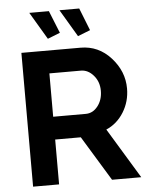

<svg xmlns="http://www.w3.org/2000/svg" viewBox="-60 -966 786 1015"><g transform="rotate(-5 332.5 -458.5)"><path d="M380 -772 294 -917H399L446 -798ZM220 -772 134 -917H238L286 -798ZM212 0H74V-710H388Q483 -710 548.5 -637.5Q614 -565 614 -474Q614 -405 579 -348.5Q544 -292 486 -267L648 0H493L348 -238H212ZM212 -589V-359H385Q423 -359 449 -392.5Q475 -426 475 -474Q475 -522 446 -555.5Q417 -589 379 -589Z"/></g></svg>

Font: Raleway
Style: Bold
Weight: 700
Designer: Matt McInerney, Pablo Impallari, Rodrigo Fuenzalida
Foundry: Matt McInerney, Pablo Impallari, Rodrigo Fuenzalida
Version: Version 3.000